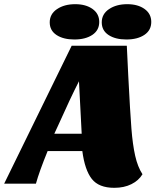

<svg xmlns="http://www.w3.org/2000/svg" viewBox="-76 -879 744 919"><path d="M471 20Q397 20 363.5 -22.5Q330 -65 318 -156H152Q112 -58 96 0H-56L267 -660H531L538 -515Q547 -340 553 -263.5Q559 -187 571 -133.5Q583 -80 606 -45Q588 -15 553 2.5Q518 20 471 20ZM203 -280 184 -239H315L302 -490Q261 -410 203 -280ZM399 -774Q399 -734 366 -712Q333 -690 280 -690Q227 -690 194.5 -711.5Q162 -733 162 -772Q162 -812 197 -835.5Q232 -859 284 -859Q335 -859 367 -836Q399 -813 399 -774ZM648 -774Q648 -734 615 -712Q582 -690 529 -690Q476 -690 443.5 -711.5Q411 -733 411 -772Q411 -812 446 -835.5Q481 -859 533 -859Q584 -859 616 -836Q648 -813 648 -774Z"/></svg>

Font: Sansita Black Italic
Style: Regular
Weight: 900
Italic angle: -11°
Designer: Pablo Cosgaya
Foundry: Omnibus-Type
Version: Version 1.006